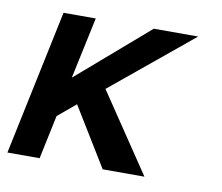

<svg xmlns="http://www.w3.org/2000/svg" viewBox="-82 -524 687 593"><g transform="rotate(10 261.0 -227.5)"><path d="M405.8 0H274.9L162.1 -184.1L106 -137.2L77.1 0H-23.9L71.8 -455.1H172.9L131.8 -262.2L355 -455.1H494.1L240.2 -246.1Z"/></g></svg>

Font: Anonymous Pro
Style: Bold Italic
Weight: 700
Italic angle: -12°
Monospace: yes
Designer: Mark Simonson
Version: Version 1.003